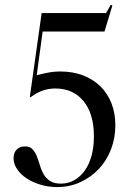

<svg xmlns="http://www.w3.org/2000/svg" viewBox="-20 -743 539 779"><path d="M129 -438Q161 -446 181.5 -449.5Q202 -453 224 -453Q275 -453 316 -437.5Q357 -422 386.5 -393.5Q416 -365 432 -324.5Q448 -284 448 -235Q448 -182 430 -136Q412 -90 380 -56.5Q348 -23 305 -3.5Q262 16 212 16Q177 16 145 6.5Q113 -3 88.5 -19Q64 -35 49.5 -56.5Q35 -78 35 -101Q35 -123 47.5 -136Q60 -149 81 -149Q101 -149 111.5 -138Q122 -127 129 -110Q136 -93 141.5 -73.5Q147 -54 156.5 -37Q166 -20 182.5 -9Q199 2 227 2Q257 2 281.5 -12Q306 -26 324 -51Q342 -76 351.5 -111.5Q361 -147 361 -190Q361 -281 319 -332.5Q277 -384 204 -384Q150 -384 105 -349L101 -350L149 -690H410Q415 -698 419.5 -706Q424 -714 429 -723L436 -721L404 -615H153Z"/></svg>

Font: Libre Caslon Display
Style: Regular
Weight: 400
Designer: Pablo Impallari, Rodrigo Fuenzalida
Foundry: Pablo Impallari, Rodrigo Fuenzalida
Version: Version 1.002; ttfautohint (v1.5)